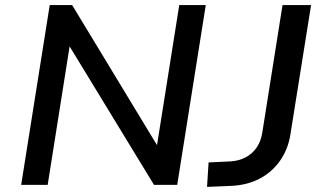

<svg xmlns="http://www.w3.org/2000/svg" viewBox="-20 -725 1270 753"><path d="M63 0 175 -705H263L595 -157H596L683 -705H787L675 0H584L253 -543L167 0ZM792 8 798 -88 884 -92Q917 -94 943.5 -108Q970 -122 987 -147Q1004 -172 1009 -207L1088 -705H1200L1119 -198Q1110 -140 1078.5 -95Q1047 -50 998.5 -24.5Q950 1 887 4Z"/></svg>

Font: Nunito Sans 7pt SemiBold
Style: Italic
Weight: 600
Italic angle: -9°
Designer: Vernon Adams
Foundry: Vernon Adams
Version: Version 3.101;gftools[0.9.27]